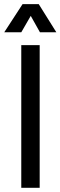

<svg xmlns="http://www.w3.org/2000/svg" viewBox="-32 -896 288 916"><path d="M114.7 -820.2 69.5 -742H-11.7L75.6 -876.2H152.9L236.8 -742H158.6ZM69.5 -680.7H157.3V0H69.5Z"/></svg>

Font: Puralecka Narrow
Style: Regular
Weight: 400
Designer: Hector Gatti, Marcela Romero, Pablo Cosgaya and Nicolas Silva
Version: Version 1.004;PS 001.004;hotconv 1.0.70;makeotf.lib2.5.58329